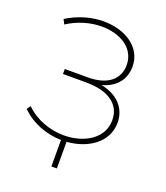

<svg xmlns="http://www.w3.org/2000/svg" viewBox="-156 -814 937 1084"><g transform="rotate(20 313.0 -272.5)"><path d="M548 -196C548 -284 489 -346 390 -366C471 -387 519 -444 519 -523C519 -639 410 -708 279 -708C208 -708 131 -687 61 -643L75 -615C140 -657 213 -677 279 -677C392 -677 485 -620 485 -520C485 -432 417 -380 304 -380H164V-350H304C438 -350 515 -295 515 -199C515 -89 407 -26 286 -26C205 -26 118 -55 55 -117L39 -95C105 -29 195 2 281 4V163H314V3C439 -6 548 -78 548 -196Z"/></g></svg>

Font: Talent ExtraLight
Style: Regular
Weight: 200
Designer: Mike Powis
Version: Version 1.001;hotconv 1.0.109;makeotfexe 2.5.65596